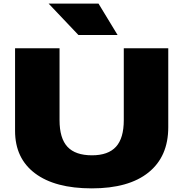

<svg xmlns="http://www.w3.org/2000/svg" viewBox="-20 -1016 1012 1058"><path d="M63 -294.9V-750H308.1V-354Q308.1 -253.9 351.8 -207Q395.5 -160.2 486.8 -160.2Q576.2 -160.2 619.1 -207.3Q662.1 -254.4 662.1 -354V-750H907.2V-314.9Q907.2 -153.3 798.3 -65.7Q689.5 22 485.8 22Q283.2 22 173.1 -60.8Q63 -143.6 63 -294.9ZM522.9 -996.1 627.9 -823.2H412.1L248 -996.1Z"/></svg>

Font: Mattone
Style: Bold
Weight: 700
Width: 6
Designer: Nunzio Mazzaferro
Foundry: Collletttivo
Version: Version 2.000;Glyphs 3.2 (3217)